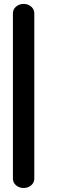

<svg xmlns="http://www.w3.org/2000/svg" viewBox="-20 -841 301 965"><path d="M98.7 104C128.3 104 152.4 83.3 152.4 57.8V-775C152.4 -800.6 128.5 -821.3 98.7 -821.3C69 -821.3 44.9 -800.5 44.9 -775V57.7C44.9 83.3 69 104 98.7 104Z"/></svg>

Font: Cactron
Style: Bold
Weight: 900
Version: Version 1.0